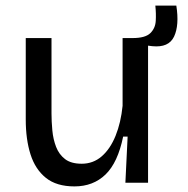

<svg xmlns="http://www.w3.org/2000/svg" viewBox="-20 -653 671 686"><path d="M246 13Q182 13 144 -17.5Q106 -48 89 -101.5Q72 -155 72 -226V-517H164V-248Q164 -219 167 -187Q170 -155 180.5 -128Q191 -101 212.5 -84.5Q234 -68 272 -68Q313 -68 343.5 -94.5Q374 -121 393 -168Q412 -215 418 -275V-517H509V0H428L436 -165H420Q401 -72 357 -29.5Q313 13 246 13ZM524 -488 452 -497 454 -517Q499 -517 517 -534.5Q535 -552 536.5 -578.5Q538 -605 535 -633H610Q621 -563 602 -522.5Q583 -482 524 -488Z"/></svg>

Font: Bricolage Grotesque 10pt
Style: Regular
Weight: 400
Designer: Mathieu Triay
Foundry: Atelier Triay
Version: Version 1.000; ttfautohint (v1.8.4.7-5d5b);gftools[0.9.32]